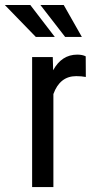

<svg xmlns="http://www.w3.org/2000/svg" viewBox="-66 -760 391 780"><path d="M282.7 -447.3Q264.6 -450.7 243.7 -450.7Q177.2 -450.7 150.9 -377.9V0H64.5V-528.3H148.4L149.9 -474.6Q184.6 -538.1 248 -538.1Q268.6 -538.1 282.2 -531.2ZM156.7 -609.9H79.6L-46.4 -739.7H57.1ZM266.6 -609.9H198.7L98.1 -739.7H192.9Z"/></svg>

Font: Roboto Condensed
Style: Regular
Weight: 400
Designer: Google
Version: Version 2.001047; 2015